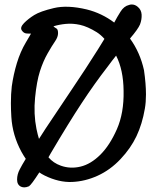

<svg xmlns="http://www.w3.org/2000/svg" viewBox="-20 -808 713 851"><path d="M442.9 -635.7Q426.8 -653.8 409.2 -665Q368.2 -690.4 335 -697.8Q301.8 -705.1 271.7 -702.1Q241.7 -699.2 216.8 -691.4Q222.2 -686 229.7 -682.1Q237.3 -678.2 237.3 -661.1Q237.3 -644 224.1 -625Q210.9 -606 191.2 -571.5Q171.4 -537.1 157 -492.2Q142.6 -447.3 135.5 -375.2Q128.4 -303.2 141.6 -236.8Q147.5 -209 152.8 -192.4Q163.6 -209 181.6 -237.3Q235.8 -319.3 298.6 -412.1Q361.3 -504.9 414.6 -589.8Q432.1 -617.2 442.9 -635.7ZM494.6 -561.5Q478 -541 456.1 -511.2Q398.9 -437.5 341.6 -350.3Q284.2 -263.2 205.1 -128.9Q198.7 -117.2 194.8 -110.8Q216.3 -85.4 249.5 -73.7Q291.5 -58.6 337.2 -69.6Q382.8 -80.6 424.8 -122.3Q466.8 -164.1 498.3 -235.8Q529.8 -307.6 527.8 -405.3Q526.9 -498.5 494.6 -561.5ZM486.3 -708Q499 -732.4 514.2 -756.3Q529.3 -780.8 552.2 -786.1Q557.6 -788.1 564 -788.1Q578.1 -788.1 589.8 -778.3Q606.4 -765.1 607.7 -743.4Q608.9 -721.7 600.6 -699.7Q591.8 -678.7 556.2 -637.2Q600.6 -576.2 618.2 -497.1Q627 -436.5 627 -389.2Q627 -354.5 622.1 -326.7Q610.4 -258.3 585 -204.6Q559.6 -150.9 514.2 -102.8Q468.8 -54.7 413.1 -29.3Q357.4 -3.9 299.3 -1.5Q241.2 1 178.2 -29.8Q163.6 -37.1 154.3 -43.9Q119.1 10.7 108.4 17.6Q96.7 22.5 87.9 22.5Q80.1 22.5 73.2 19.5Q55.7 11.2 55.7 -12Q55.7 -35.2 67.4 -57.1Q76.2 -74.7 94.2 -104Q85 -117.2 75.2 -134.8Q35.2 -208.5 30.3 -289.6Q28.3 -322.3 28.3 -350.6Q28.3 -392.1 32.2 -425.3Q39.6 -478 54.9 -528.6Q70.3 -579.1 94.7 -620.1Q119.1 -661.1 117.2 -659.2Q109.4 -658.7 97.2 -659.7Q85 -660.6 76.4 -673.6Q67.9 -686.5 86.4 -705.6Q105 -724.6 131.6 -741.2Q158.2 -757.8 218.5 -772.2Q278.8 -786.6 364.7 -766.1Q431.2 -749.5 486.3 -708Z"/></svg>

Font: Myanmar Kalay
Style: Regular
Weight: 400
Designer: Khon Soe Zaw Thu
Foundry: PaOh Unicode khonsoezawthu@gmail.com and @hotmail.com
Version: Version 1.20 December 6, 2016